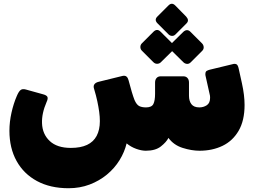

<svg xmlns="http://www.w3.org/2000/svg" viewBox="-20 -791 1348 1019"><path d="M344 208Q247 208 176.5 170Q106 132 68 63.5Q30 -5 30 -97Q30 -144 41 -193Q52 -242 69 -281Q79 -305 89 -313Q99 -321 117 -316L207 -291Q227 -286 231.5 -277Q236 -268 227 -249Q214 -219 208 -191Q202 -163 203 -137Q205 -79 244 -42.5Q283 -6 356 -6Q408 -6 442 -22Q476 -38 493 -70Q510 -102 510 -148Q510 -171 506.5 -197Q503 -223 496.5 -253.5Q490 -284 480 -317Q474 -333 480.5 -343Q487 -353 504 -357L630 -388Q644 -391 651.5 -384.5Q659 -378 662 -366Q672 -328 679.5 -303Q687 -278 694 -260Q705 -235 719 -228Q733 -221 755 -221Q785 -221 794 -239Q803 -257 803 -293V-353Q803 -368 811 -377Q819 -386 833 -386H953Q967 -386 975 -377Q983 -368 983 -353V-283Q983 -255 996 -238Q1009 -221 1038 -221Q1060 -221 1077.5 -232.5Q1095 -244 1095 -272Q1095 -277 1094.5 -282.5Q1094 -288 1092 -294L1071 -388Q1070 -391 1070 -393.5Q1070 -396 1070 -398Q1070 -411 1077.5 -415Q1085 -419 1093 -421L1217 -451Q1219 -452 1221.5 -452Q1224 -452 1225 -452Q1236 -452 1240.5 -444.5Q1245 -437 1247 -426L1264 -349Q1271 -317 1274.5 -288.5Q1278 -260 1278 -234Q1278 -151 1246.5 -97Q1215 -43 1161 -17Q1107 9 1039 9Q997 9 949.5 -6Q902 -21 874 -59Q863 -37 834 -14Q805 9 754 9Q731 9 703 -1Q675 -11 652 -30Q641 16 614.5 59Q588 102 547.5 135.5Q507 169 455.5 188.5Q404 208 344 208ZM911 -608Q903 -600 892.5 -600.5Q882 -601 874 -609L815 -668Q798 -686 815 -703L874 -762Q892 -780 910 -762L968 -703Q986 -683 970 -667ZM833 -460Q826 -453 814.5 -452.5Q803 -452 794 -461L733 -522Q725 -530 725 -541.5Q725 -553 733 -561L794 -622Q814 -642 833 -622L894 -561Q903 -552 903.5 -540.5Q904 -529 895 -521ZM992 -460Q983 -451 972 -452Q961 -453 953 -461L891 -522Q883 -530 883 -542Q883 -554 891 -561L953 -622Q973 -640 991 -622L1052 -561Q1060 -553 1061 -541.5Q1062 -530 1053 -521Z"/></svg>

Font: Rubik Black
Style: Italic
Weight: 900
Italic angle: -12°
Designer: Hubert and Fischer
Foundry: Hubert and Fischer
Version: Version 2.300;gftools[0.9.30]